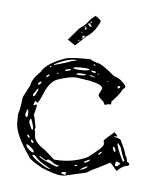

<svg xmlns="http://www.w3.org/2000/svg" viewBox="-86 -815 762 908"><g transform="rotate(10 295.5 -360.5)"><path d="M309.6 -540V-542Q318.4 -533.2 348.6 -528.3Q368.2 -528.3 430.7 -483.4L443.4 -478.5H448.2L465.8 -469.7Q492.2 -451.2 496.1 -441.4V-439.5Q496.1 -435.5 484.4 -424.8Q481.4 -408.2 443.4 -360.4V-356.4L444.3 -346.7Q430.7 -346.7 417 -339.8Q411.1 -339.8 406.2 -353.5Q377.9 -371.1 377.9 -381.8L389.6 -413.1Q389.6 -431.6 325.2 -439.5L261.7 -443.4Q228.5 -443.4 170.9 -417Q139.6 -400.4 122.1 -348.6Q108.4 -302.7 99.6 -293.9L89.8 -300.8Q83 -293.9 83 -278.3L95.7 -285.2Q98.6 -285.2 99.6 -278.3L92.8 -233.4Q96.7 -232.4 111.3 -175.8L108.4 -169.9V-166Q113.3 -161.1 116.2 -133.8Q125 -104.5 171.9 -81.1L223.6 -43Q310.5 -43 377 -81.1Q443.4 -138.7 443.4 -156.2L439.5 -170.9V-172.9Q441.4 -178.7 482.4 -219.7Q484.4 -219.7 498 -206.1V-202.1L494.1 -201.2L486.3 -202.1H485.4V-198.2Q522.5 -195.3 522.5 -179.7Q538.1 -159.2 554.7 -117.2Q560.5 -117.2 564.5 -93.8Q576.2 -88.9 578.1 -83Q578.1 -74.2 566.4 -73.2Q543.9 -66.4 524.4 -41Q490.2 -75.2 488.3 -75.2L434.6 -41Q408.2 -27.3 384.8 -8.8L284.2 23.4L268.6 25.4Q237.3 25.4 175.8 5.9Q109.4 -22.5 103.5 -38.1Q21.5 -136.7 21.5 -190.4L18.6 -223.6Q26.4 -260.7 26.4 -307.6L52.7 -371.1Q52.7 -398.4 89.8 -441.4Q108.4 -485.4 196.3 -524.4Q229.5 -535.2 309.6 -540ZM145.5 -487.3V-483.4L196.3 -502.9L228.5 -517.6Q247.1 -521.5 247.1 -524.4V-525.4Q205.1 -525.4 146.5 -487.3ZM337.9 -518.6 332 -519.5 330.1 -518.6V-515.6L333 -513.7H337.9ZM240.2 -488.3V-483.4L251 -481.4Q308.6 -481.4 315.4 -491.2Q315.4 -494.1 299.8 -495.1Q256.8 -494.1 240.2 -488.3ZM335.9 -488.3H324.2V-487.3Q324.2 -481.4 343.8 -479.5L346.7 -483.4Q346.7 -488.3 335.9 -488.3ZM357.4 -479.5H355.5V-478.5L358.4 -473.6H361.3V-476.6ZM202.1 -469.7V-465.8H206.1Q228.5 -470.7 228.5 -475.6L225.6 -478.5H223.6Q202.1 -471.7 202.1 -469.7ZM131.8 -476.6 127 -472.7V-469.7H129.9L135.7 -475.6V-476.6ZM256.8 -459 266.6 -457H267.6Q298.8 -458 300.8 -463.9V-466.8H290Q256.8 -466.8 256.8 -459ZM329.1 -465.8H320.3V-463.9Q320.3 -460.9 346.7 -459V-460.9ZM412.1 -453.1H407.2V-449.2H409.2L412.1 -452.1ZM170.9 -451.2 167 -445.3V-444.3H170.9L173.8 -448.2ZM460 -429.7V-428.7L465.8 -426.8H466.8L471.7 -432.6V-437.5L469.7 -439.5Q460 -439.5 460 -429.7ZM118.2 -419.9H120.1Q133.8 -427.7 133.8 -435.5Q122.1 -435.5 118.2 -419.9ZM86.9 -381.8V-380.9L89.8 -377.9H90.8Q101.6 -386.7 101.6 -394.5V-396.5H99.6Q86.9 -389.6 86.9 -381.8ZM92.8 -360.4H89.8L72.3 -330.1V-325.2L75.2 -321.3H78.1Q82 -321.3 92.8 -353.5ZM52.7 -233.4V-230.5Q52.7 -220.7 61.5 -218.8Q68.4 -218.8 63.5 -250L62.5 -254.9H59.6Q56.6 -254.9 52.7 -233.4ZM83 -215.8Q77.1 -210.9 77.1 -200.2Q77.1 -195.3 85.9 -180.7Q91.8 -164.1 100.6 -164.1V-167Q100.6 -181.6 83 -215.8ZM510.7 -170.9H506.8V-167Q506.8 -155.3 543.9 -91.8L549.8 -90.8L552.7 -93.8Q537.1 -120.1 524.4 -154.3ZM487.3 -151.4V-149.4Q494.1 -127.9 500 -127.9L502 -131.8V-135.7Q498 -151.4 487.3 -151.4ZM82 -138.7H79.1V-133.8Q83 -124 91.8 -124Q91.8 -131.8 82 -138.7ZM424.8 -101.6H426.8Q431.6 -102.5 439.5 -115.2V-118.2Q429.7 -118.2 424.8 -101.6ZM100.6 -117.2V-111.3Q105.5 -102.5 111.3 -102.5H113.3V-107.4Q109.4 -117.2 100.6 -117.2ZM88.9 -91.8H83V-90.8Q83 -76.2 114.3 -59.6H123V-61.5Q123 -72.3 88.9 -91.8ZM511.7 -71.3V-65.4L514.6 -63.5H520.5Q523.4 -63.5 535.2 -77.1V-78.1Q535.2 -81.1 518.6 -85.9Q511.7 -85.9 511.7 -71.3ZM364.3 -53.7H365.2L367.2 -52.7Q391.6 -62.5 391.6 -73.2Q364.3 -60.5 364.3 -53.7ZM119.1 -44.9Q127.9 -30.3 189.5 -1L210 4.9H211.9V2Q149.4 -24.4 135.7 -43.9Q130.9 -47.9 126 -47.9H121.1Q119.1 -47.9 119.1 -44.9ZM156.2 -47.9H153.3Q153.3 -40 188.5 -28.3L236.3 -12.7H246.1L250 -16.6V-19.5H249Q229.5 -19.5 212.9 -33.2L197.3 -39.1H195.3L189.5 -33.2H188.5Q181.6 -33.2 156.2 -47.9ZM350.6 -16.6H352.5Q374 -22.5 386.7 -37.1V-38.1H384.8Q375 -38.1 350.6 -16.6ZM323.2 -31.2V-30.3H325.2Q334 -30.3 335.9 -35.2V-37.1Q323.2 -36.1 323.2 -31.2ZM268.6 11.7V12.7Q268.6 17.6 289.1 19.5V15.6L288.1 13.7L292 10.7L288.1 5.9H282.2Q268.6 7.8 268.6 11.7ZM264.6 -637.7H263.7L259.8 -633.8Q266.6 -642.6 268.6 -643.6V-644.5H261.7L253.9 -642.6V-641.6L258.8 -633.8L261.7 -629.9L236.3 -601.6L227.5 -591.8L189.5 -613.3L227.5 -666Q229.5 -671.9 232.4 -672.9Q262.7 -699.2 269.5 -712.9Q281.2 -731.4 298.8 -746.1Q318.4 -738.3 328.1 -725.6Q308.6 -667 270.5 -641.6V-638.7L262.7 -630.9ZM293 -690.4 281.2 -703.1Q292 -716.8 282.2 -716.8H280.3V-714.8L285.2 -708L281.2 -706.1H273.4L271.5 -704.1V-703.1V-701.2Q276.4 -698.2 282.2 -690.4Q282.2 -695.3 293 -690.4ZM267.6 -675.8V-676.8Q268.6 -683.6 264.6 -684.6H262.7L259.8 -682.6Q258.8 -678.7 259.8 -676.3Q260.7 -673.8 264.6 -674.8ZM242.2 -621.1H239.3L238.3 -618.2L243.2 -613.3H244.1ZM256.8 -633.8 255.9 -636.7 252.9 -632.8V-631.8L253.9 -627.9L256.8 -630.9ZM260.7 -687.5 258.8 -691.4 256.8 -690.4Q256.8 -685.5 257.8 -685.5H260.7ZM251 -658.2 250 -659.2H247.1V-657.2L249 -655.3H251Z"/></g></svg>

Font: Love Ya Like A Sister
Style: Regular
Weight: 400
Designer: Kimberly Geswein
Foundry: Kimberly Geswein
Version: Version 1.002 2007